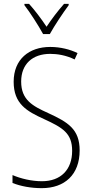

<svg xmlns="http://www.w3.org/2000/svg" viewBox="-20 -968 479 998"><path d="M204 -791H239C264 -836 306 -899 337 -941V-948H313C278 -908 250 -871 222 -829C195 -870 160 -916 131 -948H107V-941C135 -905 179 -837 204 -791ZM394 -186C394 -297 333 -333 231 -380C149 -417 90 -449 90 -544C90 -635 149 -688 241 -688C278 -688 323 -681 368 -659L383 -692C345 -711 294 -724 241 -724C131 -724 51 -660 51 -543C51 -428 119 -390 209 -349C307 -304 355 -275 355 -184C355 -86 296 -26 198 -26C143 -26 87 -40 45 -58V-17C87 0 141 10 197 10C316 10 394 -60 394 -186Z"/></svg>

Font: Noto Sans Sinhala UI Condensed ExtraLight
Style: Regular
Weight: 200
Width: 3
Designer: Jelle Bosma - Monotype Design Team
Foundry: Monotype Imaging Inc.
Version: Version 2.006